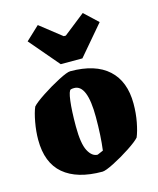

<svg xmlns="http://www.w3.org/2000/svg" viewBox="-111 -800 733 891"><g transform="rotate(-15 255.5 -354.5)"><path d="M20 -207Q20 -247 28 -291Q36 -335 47 -360Q61 -376 103.5 -404Q146 -432 188.5 -454Q231 -476 246 -476Q366 -476 428.5 -419Q491 -362 491 -255Q491 -209 483 -167Q475 -125 464 -99Q450 -83 409 -56Q368 -29 326.5 -8Q285 13 270 13Q149 13 84.5 -41.5Q20 -96 20 -207ZM297 -81Q306 -149 306 -240Q306 -396 243 -396Q233 -396 227 -394Q217 -391 211 -344Q205 -297 205 -222Q205 -139 223.5 -104Q242 -69 269 -69ZM91 -661 156 -722 259 -641H269L372 -722L437 -661L316 -519H212Z"/></g></svg>

Font: Grenze Black
Style: Regular
Weight: 900
Designer: Renata Polastri
Foundry: Omnibus-Type
Version: Version 1.002; ttfautohint (v1.8)